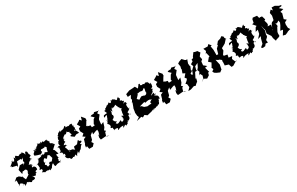

<svg xmlns="http://www.w3.org/2000/svg" viewBox="220 -2065 5567 3595"><g transform="rotate(-30 3003.5 -267.0)"><path d="M346 -160C359 -167 308 -155 321 -126C341 -126 277 -91 235 -64C226 -78 212 -118 195 -148C229 -159 178 -134 222 -117L146 -179L94 -185L25 -124C89 -152 69 -131 68 -50C66 -53 100 -69 50 -12C123 -67 95 -53 144 -25C159 6 168 -15 117 14C139 12 192 -32 163 43C234 -22 192 35 226 -14C252 32 281 -17 262 -21C257 31 281 14 305 35C344 -5 325 27 372 13C407 4 396 -21 365 -63C428 -16 441 -54 421 -22C473 -90 420 -68 471 -69C436 -124 514 -118 509 -119C527 -202 460 -209 442 -197C447 -245 507 -212 440 -252C502 -245 492 -244 433 -272C455 -248 403 -286 417 -283C449 -285 415 -311 495 -337C452 -342 479 -350 527 -338C477 -372 522 -360 492 -386C556 -421 527 -391 529 -429C493 -466 539 -513 476 -519C474 -521 461 -468 454 -473C451 -525 410 -544 397 -542C443 -511 407 -569 395 -520C384 -555 336 -507 330 -513C315 -516 282 -554 277 -545C307 -536 247 -557 262 -495C230 -552 230 -543 234 -477C246 -541 231 -506 210 -465C155 -491 151 -489 191 -500C122 -423 109 -426 90 -417C134 -420 122 -406 116 -394C151 -386 185 -378 217 -370L211 -342C260 -381 241 -410 258 -441C319 -442 328 -444 352 -450C324 -465 337 -391 388 -451C368 -401 340 -371 355 -377C390 -392 341 -299 346 -350C313 -283 327 -316 334 -351H266L203 -286L224 -185L258 -227C277 -208 316 -256 338 -204C338 -204 351 -173 317 -155Z M962 -128 953 -185 1004 -179 972 -271 950 -291 1030 -364C1014 -393 1006 -398 994 -366C1019 -429 994 -394 961 -427C958 -448 970 -458 970 -463C957 -470 931 -490 960 -473C936 -502 927 -502 939 -528C930 -507 884 -519 876 -501C855 -546 846 -517 823 -506C844 -534 789 -561 818 -513C798 -525 757 -514 746 -549C751 -494 736 -527 689 -474C696 -478 667 -507 691 -456C625 -500 661 -481 674 -440C593 -483 630 -458 631 -435C638 -433 580 -420 594 -368L651 -347L713 -330L754 -361C726 -412 775 -393 752 -414C744 -418 752 -401 820 -408C843 -400 867 -463 835 -429C880 -391 850 -398 890 -372C889 -410 881 -401 857 -367L842 -304L794 -327C780 -333 784 -283 721 -312C735 -330 751 -322 735 -313C660 -273 709 -339 712 -304C682 -288 658 -285 602 -280C638 -269 595 -299 624 -286C620 -269 604 -215 575 -210C543 -203 516 -174 567 -202C558 -218 565 -148 567 -122C573 -128 535 -80 533 -100C582 -84 534 -80 587 -85C601 -41 579 -50 552 -19C571 -43 629 17 626 8C588 -1 666 -15 667 -4C667 -26 674 20 721 -9C700 -30 707 -18 723 24C747 -22 755 -16 747 17C760 1 791 -70 824 -72C826 -12 822 -36 837 -3L890 -22L948 -26V-7L966 -17C927 2 956 -37 987 -63C931 -20 930 -60 951 -92C922 -117 997 -116 976 -107ZM682 -159C694 -157 671 -195 728 -236C746 -217 746 -242 749 -205C772 -204 781 -217 809 -255L841 -237L862 -166L821 -115C784 -114 789 -149 752 -94C768 -75 787 -92 710 -63C688 -127 719 -92 683 -117C693 -123 652 -105 713 -170Z M1197 -257 1163 -262C1181 -276 1188 -298 1224 -303C1188 -366 1254 -381 1229 -352C1198 -356 1250 -387 1214 -377C1275 -434 1300 -445 1302 -410C1287 -450 1280 -386 1341 -461C1349 -447 1345 -435 1384 -431C1362 -397 1399 -405 1392 -359C1355 -368 1380 -372 1362 -343L1422 -299L1470 -323H1527C1543 -315 1501 -393 1488 -410C1549 -422 1467 -369 1471 -399C1505 -420 1527 -458 1496 -458C1509 -434 1488 -443 1508 -514C1467 -457 1500 -526 1493 -543C1431 -546 1469 -545 1425 -530C1391 -544 1397 -534 1358 -537C1391 -573 1333 -565 1363 -577C1293 -506 1301 -541 1250 -520C1246 -502 1222 -526 1252 -543C1207 -521 1228 -538 1221 -523C1166 -518 1191 -485 1150 -474C1168 -436 1163 -448 1144 -451C1128 -415 1120 -391 1139 -387C1091 -376 1118 -363 1091 -336C1102 -320 1085 -325 1107 -285C1072 -321 1042 -270 1035 -276L1069 -274C1059 -226 1079 -191 1031 -182C1038 -221 1033 -139 1068 -170C1094 -107 1057 -108 1100 -120C1106 -100 1101 -66 1082 -63C1100 -85 1108 -41 1083 -84C1074 -21 1136 3 1134 -9C1146 0 1127 -16 1163 31C1196 18 1200 40 1202 9C1230 37 1236 -1 1226 27C1290 -25 1264 1 1283 39C1309 -31 1342 -13 1331 -34C1335 -47 1348 -6 1334 15C1374 -21 1426 -75 1381 -30C1430 -48 1405 -73 1468 -114C1468 -114 1473 -106 1439 -136C1510 -153 1506 -182 1449 -190L1460 -199L1438 -214L1387 -151C1387 -167 1309 -131 1329 -158C1293 -104 1323 -80 1307 -88C1283 -111 1251 -112 1288 -120C1266 -112 1266 -119 1209 -126C1231 -82 1168 -100 1233 -145C1191 -115 1183 -152 1202 -137C1181 -150 1182 -230 1157 -200C1198 -247 1192 -238 1225 -230Z M1958 0 1938 -14 1960 -87 1987 -102 1958 -128 1994 -177 2024 -271 1967 -247 1977 -347 1984 -362 2035 -427 2006 -467 2060 -506 2062 -496 1965 -517 1948 -495 1898 -494 1871 -481 1927 -428 1896 -407 1846 -319 1852 -322 1855 -296 1790 -293 1788 -335 1717 -351 1748 -350 1709 -363 1760 -448 1769 -452 1770 -499 1711 -568 1691 -496 1655 -532 1634 -513 1573 -478 1611 -413 1566 -390 1562 -336 1596 -272 1550 -231 1601 -196 1550 -173 1525 -87 1513 -72 1505 -17 1534 -31 1546 33H1623L1670 -17L1642 -59L1647 -61L1675 -86L1697 -172C1715 -187 1734 -201 1751 -215L1744 -166L1817 -194L1854 -203L1856 -159L1834 -88L1827 -119L1812 -56L1821 -9H1832L1934 -17L1996 5Z M2088 -269 2124 -275C2062 -210 2118 -248 2071 -201C2086 -191 2115 -166 2103 -126C2120 -169 2115 -133 2088 -107C2091 -91 2129 -96 2117 -88C2148 -92 2101 -93 2139 -28C2109 -49 2160 -33 2166 -49C2195 -30 2217 -50 2197 -12C2173 -3 2241 25 2199 3C2227 -25 2284 -29 2318 -26C2257 46 2346 -13 2353 -25C2373 28 2364 -10 2410 -18C2396 -34 2388 -53 2398 -6C2417 -63 2449 -48 2429 -69C2458 -72 2441 -36 2433 -49C2481 -78 2494 -71 2494 -149C2494 -149 2562 -169 2537 -137C2505 -173 2524 -169 2507 -201C2548 -220 2596 -259 2580 -263L2569 -233C2543 -316 2556 -341 2571 -357C2568 -318 2586 -380 2589 -351C2562 -353 2595 -421 2519 -376C2554 -421 2578 -425 2536 -427C2506 -488 2523 -430 2493 -468C2545 -517 2488 -479 2499 -544C2452 -497 2491 -556 2458 -505C2410 -492 2448 -558 2387 -523C2436 -534 2374 -571 2358 -540C2335 -572 2333 -531 2345 -533C2323 -502 2306 -504 2295 -539C2276 -531 2269 -502 2231 -506C2220 -500 2252 -513 2190 -471C2219 -476 2168 -485 2174 -444C2127 -445 2146 -443 2169 -381C2093 -373 2088 -383 2082 -329C2077 -323 2141 -364 2144 -350C2137 -315 2119 -300 2115 -249ZM2423 -269 2428 -280C2407 -222 2425 -231 2406 -171C2409 -159 2412 -201 2369 -201C2409 -145 2344 -141 2386 -150C2361 -91 2376 -87 2371 -116C2356 -95 2308 -81 2328 -137C2312 -135 2244 -101 2279 -120C2259 -99 2219 -109 2225 -125C2195 -136 2229 -133 2252 -158C2213 -168 2219 -170 2193 -217C2252 -254 2247 -254 2244 -298L2229 -291C2244 -283 2229 -274 2249 -284C2209 -322 2277 -348 2239 -394C2294 -356 2236 -366 2275 -358C2272 -422 2328 -449 2293 -403C2336 -427 2306 -393 2369 -432C2395 -454 2368 -422 2411 -380C2420 -371 2389 -408 2402 -372C2425 -368 2418 -348 2430 -333C2425 -366 2392 -320 2417 -349C2448 -320 2465 -318 2431 -306Z M3148 -381C3150 -405 3167 -423 3154 -473C3144 -420 3114 -488 3120 -513C3134 -486 3079 -466 3123 -495C3069 -524 3078 -523 3044 -500C2999 -542 3021 -484 2964 -525C2992 -561 2940 -564 2936 -535L2899 -489L2866 -548L2815 -543L2740 -539L2656 -507L2657 -448L2726 -453L2691 -393L2699 -362L2665 -309L2684 -322L2642 -207L2645 -238L2630 -136L2626 -126L2633 -53L2649 -18L2577 30C2613 21 2650 9 2689 1L2710 27L2757 0L2806 35L2908 10C2940 1 2952 -22 2973 3C2916 6 2956 33 2954 -14C3008 3 3021 -21 3030 -24C3076 -11 3062 -56 3082 -37C3078 -25 3118 -55 3112 -77C3115 -86 3152 -111 3102 -97C3155 -84 3111 -155 3160 -120C3172 -206 3144 -190 3099 -224C3137 -242 3102 -226 3141 -252C3121 -207 3124 -221 3110 -278C3048 -242 3025 -250 3019 -240C3054 -240 3033 -258 3117 -302C3095 -304 3150 -309 3106 -302C3125 -358 3159 -336 3110 -364ZM2997 -165C2986 -176 2962 -139 2969 -142C2993 -123 2971 -114 2939 -118L2887 -112L2827 -133L2794 -169L2763 -180L2877 -212L2886 -189C2939 -202 2972 -214 3019 -187C3020 -173 3001 -157 3010 -203ZM3002 -362C2993 -353 2999 -307 2933 -311C2965 -284 2966 -322 2879 -330L2818 -294L2782 -331L2843 -396L2837 -409L2904 -420C2979 -397 2965 -432 2995 -441C3021 -428 2993 -404 2991 -352Z M3624 0 3604 -14 3626 -87 3653 -102 3624 -128 3660 -177 3690 -271 3633 -247 3643 -347 3650 -362 3701 -427 3672 -467 3726 -506 3728 -496 3631 -517 3614 -495 3564 -494 3537 -481 3593 -428 3562 -407 3512 -319 3518 -322 3521 -296 3456 -293 3454 -335 3383 -351 3414 -350 3375 -363 3426 -448 3435 -452 3436 -499 3377 -568 3357 -496 3321 -532 3300 -513 3239 -478 3277 -413 3232 -390 3228 -336 3262 -272 3216 -231 3267 -196 3216 -173 3191 -87 3179 -72 3171 -17 3200 -31 3212 33H3289L3336 -17L3308 -59L3313 -61L3341 -86L3363 -172C3381 -187 3400 -201 3417 -215L3410 -166L3483 -194L3520 -203L3522 -159L3500 -88L3493 -119L3478 -56L3487 -9H3498L3600 -17L3662 5Z M4087 -488 4081 -468 4037 -453 4043 -421 3987 -386 4007 -334 3948 -274 3922 -201 3898 -213 3893 -238 3947 -272 3929 -288 3959 -362 3951 -372 3946 -424 3974 -505 3948 -501 3926 -513 3881 -561 3820 -539 3785 -516 3796 -452 3783 -394 3792 -398 3763 -317 3812 -293 3757 -229 3787 -191 3763 -161 3714 -120 3738 -99 3746 -30 3693 25 3751 22 3828 -4 3865 7 3885 -16 3925 -47 3941 -108 3925 -110 3981 -220 4038 -242 4010 -216 4036 -314 4105 -346 4068 -271 4036 -231 4053 -186 4014 -127 4043 -146 4070 -96 4050 -30 3992 9 4048 -36 4116 -2C4136 -15 4156 -28 4175 -41L4187 -90L4211 -93L4183 -198L4235 -205L4173 -256V-247L4181 -333L4215 -364L4201 -428L4235 -471L4251 -487L4216 -536L4219 -540L4172 -547L4139 -560Z M4493 -195 4533 -163 4525 -146 4527 -109 4523 -51 4600 -27 4604 -10 4622 37 4661 34 4769 -33 4737 -2 4702 -87 4732 -134 4659 -141 4670 -202 4650 -206 4597 -216 4596 -240 4641 -305 4640 -358 4670 -373 4728 -406 4790 -474 4808 -453 4776 -500 4774 -530 4742 -557 4701 -528 4641 -511 4601 -462 4592 -471 4603 -445 4553 -396 4523 -294H4487V-410L4489 -399L4473 -493L4501 -498L4456 -551L4425 -518L4332 -521L4355 -462L4318 -407L4339 -429L4362 -339L4344 -335L4287 -267C4303 -252 4321 -238 4337 -223L4292 -141L4283 -156L4304 -96L4264 -68L4282 -33L4321 -8L4386 20L4423 -9L4432 -13L4452 -113C4444 -152 4436 -190 4426 -228L4468 -201Z M4794 -269 4830 -275C4768 -210 4824 -248 4777 -201C4792 -191 4821 -166 4809 -126C4826 -169 4821 -133 4794 -107C4797 -91 4835 -96 4823 -88C4854 -92 4807 -93 4845 -28C4815 -49 4866 -33 4872 -49C4901 -30 4923 -50 4903 -12C4879 -3 4947 25 4905 3C4933 -25 4990 -29 5024 -26C4963 46 5052 -13 5059 -25C5079 28 5070 -10 5116 -18C5102 -34 5094 -53 5104 -6C5123 -63 5155 -48 5135 -69C5164 -72 5147 -36 5139 -49C5187 -78 5200 -71 5200 -149C5200 -149 5268 -169 5243 -137C5211 -173 5230 -169 5213 -201C5254 -220 5302 -259 5286 -263L5275 -233C5249 -316 5262 -341 5277 -357C5274 -318 5292 -380 5295 -351C5268 -353 5301 -421 5225 -376C5260 -421 5284 -425 5242 -427C5212 -488 5229 -430 5199 -468C5251 -517 5194 -479 5205 -544C5158 -497 5197 -556 5164 -505C5116 -492 5154 -558 5093 -523C5142 -534 5080 -571 5064 -540C5041 -572 5039 -531 5051 -533C5029 -502 5012 -504 5001 -539C4982 -531 4975 -502 4937 -506C4926 -500 4958 -513 4896 -471C4925 -476 4874 -485 4880 -444C4833 -445 4852 -443 4875 -381C4799 -373 4794 -383 4788 -329C4783 -323 4847 -364 4850 -350C4843 -315 4825 -300 4821 -249ZM5129 -269 5134 -280C5113 -222 5131 -231 5112 -171C5115 -159 5118 -201 5075 -201C5115 -145 5050 -141 5092 -150C5067 -91 5082 -87 5077 -116C5062 -95 5014 -81 5034 -137C5018 -135 4950 -101 4985 -120C4965 -99 4925 -109 4931 -125C4901 -136 4935 -133 4958 -158C4919 -168 4925 -170 4899 -217C4958 -254 4953 -254 4950 -298L4935 -291C4950 -283 4935 -274 4955 -284C4915 -322 4983 -348 4945 -394C5000 -356 4942 -366 4981 -358C4978 -422 5034 -449 4999 -403C5042 -427 5012 -393 5075 -432C5101 -454 5074 -422 5117 -380C5126 -371 5095 -408 5108 -372C5131 -368 5124 -348 5136 -333C5131 -366 5098 -320 5123 -349C5154 -320 5171 -318 5137 -306Z M5631 -167 5651 -242 5656 -281 5585 -282 5605 -308 5606 -338 5586 -404 5611 -419 5587 -497 5546 -502 5527 -497 5512 -554 5425 -564 5404 -540 5390 -469 5353 -462 5410 -394 5383 -380 5339 -305 5394 -321 5377 -239 5311 -166 5385 -188 5365 -153 5338 -49 5279 -1 5304 22 5361 16 5390 -22 5438 -18 5432 -75 5478 -119 5484 -145 5481 -163 5504 -241 5491 -302 5485 -355 5507 -258 5513 -275 5511 -223 5500 -176 5557 -92 5561 -45 5566 -28 5586 29 5601 16 5663 -3 5687 -17V-74L5692 -101L5740 -193L5752 -186L5740 -263L5762 -244L5842 -294L5808 -315L5824 -210V-235L5800 -179L5748 -92L5797 -88L5796 -72L5745 9L5800 22L5852 -1L5865 -10L5927 -28L5900 -69L5895 -159L5893 -130L5905 -185L5958 -213L5913 -249L5945 -362L5927 -398L6002 -417L5937 -474L5997 -482L6007 -502L5962 -510L5893 -550L5825 -552L5820 -492L5789 -526L5746 -480L5757 -416L5739 -328L5694 -309L5678 -292L5655 -239L5621 -168L5650 -192Z"/></g></svg>

Font: Asimov Aggro
Style: CondIt
Weight: 500
Designer: Google
Version: Version 2.000980; 2014